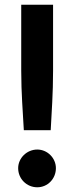

<svg xmlns="http://www.w3.org/2000/svg" viewBox="-20 -783 316 814"><path d="M81 -231H195C199 -308 205 -387 205 -483V-763H70V-483C70 -387 77 -308 81 -231ZM57 -70C57 -25 93 11 138 11C182 11 217 -25 217 -70C217 -113 181 -149 138 -149C94 -149 57 -113 57 -70Z"/></svg>

Font: Swile Sans
Style: Bold
Weight: 700
Designer: Lord
Foundry: Lord
Version: Version 1.477;FEAKit 1.0